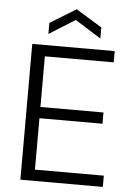

<svg xmlns="http://www.w3.org/2000/svg" viewBox="-60 -942 687 986"><g transform="rotate(5 284.0 -448.5)"><path d="M83 0V-700H508V-642H153V-381H478V-323H153V-58H508V0ZM161 -758V-815L295 -897L429 -815V-758L295 -842Z"/></g></svg>

Font: DM Sans 10pt Light
Style: Regular
Weight: 300
Version: Version 4.004;gftools[0.9.30]